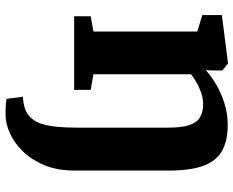

<svg xmlns="http://www.w3.org/2000/svg" viewBox="-96 -510 859 707"><g transform="rotate(90 333.5 -156.5)"><path d="M405 252.5Q396 253 383 252.5Q370 252 359.2 251Q348.5 250 344 248.5L336 188.5Q343.5 189 360 186Q376.5 183 387.5 178Q407 169 419.2 152.8Q431.5 136.5 438 113Q444.5 89.5 447.2 58.8Q450 28 450 -10V-346.5Q450 -393 441.5 -421.2Q433 -449.5 414 -462.2Q395 -475 363.5 -475Q341.5 -475 320.5 -467.5Q299.5 -460 282.2 -449.8Q265 -439.5 253.5 -430.5V-71L311 -61V0H40V-61L96 -71V-453.5L35.5 -472V-544L212 -566.5L215 -566L239.5 -545.5V-512.5L238.5 -485Q260.5 -505 292 -523.5Q323.5 -542 361.5 -553.8Q399.5 -565.5 440.5 -565.5Q499.5 -565.5 536.5 -544Q573.5 -522.5 590.8 -475Q608 -427.5 608 -349V-1.5Q608 61.5 588.5 108.8Q569 156 538.2 187.8Q507.5 219.5 472.2 235.8Q437 252 405 252.5Z"/></g></svg>

Font: Merriweather 24pt ExtraBold
Style: Regular
Weight: 800
Version: Version 2.100